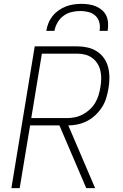

<svg xmlns="http://www.w3.org/2000/svg" viewBox="-20 -975 640 995"><path d="M427 0 288 -325H136L82 0H39L160 -735H378Q406 -735 433 -729Q460 -723 482 -709Q504 -695 519 -673.5Q534 -652 540.5 -626Q547 -600 547 -572Q547 -544 542 -516Q538 -492 530.5 -467Q523 -442 508.5 -419.5Q494 -397 474.5 -378.5Q455 -360 431.5 -348Q408 -336 383 -330.5Q358 -325 334 -325L473 0ZM142 -363H325Q346 -363 367 -367Q388 -371 407.5 -381Q427 -391 444 -406.5Q461 -422 472.5 -441Q484 -460 490.5 -481Q497 -502 500 -522Q504 -544 504.5 -565.5Q505 -587 500.5 -607.5Q496 -628 485 -645.5Q474 -663 457.5 -675Q441 -687 421 -692Q401 -697 379 -697H197ZM220 -815Q223 -835 231 -855Q239 -875 252.5 -892Q266 -909 284 -921.5Q302 -934 321.5 -941.5Q341 -949 361.5 -952Q382 -955 402 -955Q422 -955 441.5 -952Q461 -949 478.5 -941.5Q496 -934 510 -921.5Q524 -909 531.5 -892Q539 -875 540 -855Q541 -835 538 -815H496Q500 -837 495 -858Q490 -879 475 -893Q460 -907 439 -912.5Q418 -918 396 -918Q374 -918 351 -912.5Q328 -907 309 -893Q290 -879 278 -858Q266 -837 262 -815Z"/></svg>

Font: Iosevka Extralight Extended
Style: Italic
Weight: 200
Width: 7
Italic angle: -9°
Monospace: yes
Designer: Belleve Invis
Foundry: Belleve Invis
Version: Version 32.5.0; ttfautohint (v1.8.4)